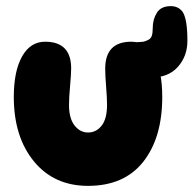

<svg xmlns="http://www.w3.org/2000/svg" viewBox="-20 -606 631 626"><path d="M471 -353Q529 -353 560 -388Q591 -423 591 -473Q591 -545 575 -568Q561 -586 537 -586Q505 -586 491.5 -564.5Q478 -543 478 -515Q478 -499 475 -489.5Q472 -480 462.5 -475.5Q453 -471 447 -470Q441 -469 423.5 -468.5Q406 -468 398 -467Q348 -462 348 -409Q348 -379 378 -366Q408 -353 471 -353ZM267 0Q385 0 447 -78.5Q509 -157 509 -290Q509 -375 482.5 -422.5Q456 -470 408 -470Q323 -470 323 -382Q323 -360 326 -323Q329 -286 329 -264Q329 -219 311.5 -196.5Q294 -174 267 -174Q241 -174 223 -197Q205 -220 205 -264Q205 -287 208.5 -326Q212 -365 212 -383Q212 -470 127 -470Q79 -470 52 -422Q25 -374 25 -290Q25 -160 90.5 -80Q156 0 267 0Z"/></svg>

Font: Cherry Bomb
Style: Regular
Weight: 400
Designer: satsuyako
Foundry: satsuyako
Version: Version 4.0